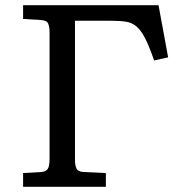

<svg xmlns="http://www.w3.org/2000/svg" viewBox="-20 -720 698 740"><path d="M69 0V-53L138 -57Q155 -58 163 -67.5Q171 -77 171 -108V-596Q171 -617 165.5 -629.5Q160 -642 135 -643L69 -647V-700H591L628 -499L574 -487Q555 -542 539 -573Q523 -604 505.5 -618.5Q488 -633 465 -636.5Q442 -640 408 -640H269V-104Q269 -82 275 -70Q281 -58 303 -57L388 -53V0Z"/></svg>

Font: Literata 7pt
Style: Regular
Weight: 400
Designer: Latin by Veronika Burian and Jose Scaglione. Greek by Irene Vlachou. Cyrillic by Vera Evstafieva.
Foundry: TypeTogether
Version: Version 3.002